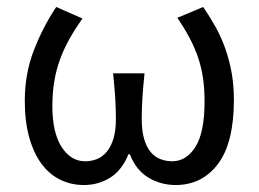

<svg xmlns="http://www.w3.org/2000/svg" viewBox="-20 -518 741 550"><path d="M220 12Q184 12 153 -3Q122 -18 99.5 -48Q77 -78 64 -123.5Q51 -169 51 -229Q51 -307 77 -374Q103 -441 141 -498L216 -465Q195 -435 179 -406.5Q163 -378 152 -348Q141 -318 135.5 -285Q130 -252 130 -214Q130 -138 156.5 -97Q183 -56 224 -56Q242 -56 258 -62.5Q274 -69 286 -83.5Q298 -98 305 -121Q312 -144 312 -178Q312 -208 310 -238.5Q308 -269 304 -308H394Q390 -269 388 -238.5Q386 -208 386 -178Q386 -143 393 -119.5Q400 -96 412 -82Q424 -68 440 -62Q456 -56 473 -56Q514 -56 540 -97.5Q566 -139 566 -227Q566 -264 561.5 -294.5Q557 -325 547.5 -353Q538 -381 523.5 -408.5Q509 -436 488 -467L562 -498Q582 -469 598 -440Q614 -411 625.5 -378.5Q637 -346 643.5 -310Q650 -274 650 -232Q650 -109 604.5 -48.5Q559 12 483 12Q441 12 405.5 -9Q370 -30 352 -76H348Q329 -30 295.5 -9Q262 12 220 12Z"/></svg>

Font: Giro Regular
Style: Regular
Weight: 400
Designer: Paul D. Hunt
Foundry: Adobe Systems Incorporated
Version: Version 1.000;PS 1.0;hotconv 1.0.88;makeotf.lib2.5.647800